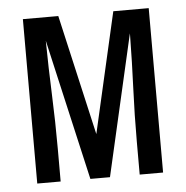

<svg xmlns="http://www.w3.org/2000/svg" viewBox="-43 -562 587 605"><g transform="rotate(-5 250.0 -260.0)"><path d="M51 0V-520H163L250 -139L337 -520H449V0H375V-104Q375 -188 378.5 -271.5Q382 -355 383 -438V-446L281 0H219L117 -446Q118 -360 121.5 -274.5Q125 -189 125 -104V0Z"/></g></svg>

Font: Iosevka Custom
Style: Regular
Weight: 400
Monospace: yes
Designer: Belleve Invis
Foundry: Belleve Invis
Version: Version 32.5.0; ttfautohint (v1.8.4)